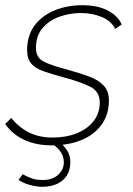

<svg xmlns="http://www.w3.org/2000/svg" viewBox="-34 -548 509 737"><path d="M164 10Q106 10 60.5 -10.5Q15 -31 -14 -72L9 -95Q41 -57 79.5 -38.5Q118 -20 168 -20Q220 -20 261 -36.5Q302 -53 325.5 -83.5Q349 -114 349 -154Q349 -197 312 -215.5Q275 -234 207 -252Q163 -264 132 -275Q101 -286 85.5 -304.5Q70 -323 70 -355Q70 -412 99 -450.5Q128 -489 176.5 -508.5Q225 -528 282 -528Q342 -528 381 -507Q420 -486 433 -454L408 -437Q394 -467 357.5 -482.5Q321 -498 275 -498Q234 -498 194.5 -484Q155 -470 129.5 -440.5Q104 -411 104 -364Q104 -327 133 -312Q162 -297 220 -282Q271 -268 307.5 -254.5Q344 -241 364 -219.5Q384 -198 384 -162Q384 -108 355.5 -69Q327 -30 277.5 -10Q228 10 164 10ZM129 169Q107 169 82.5 162.5Q58 156 37 143L53 121Q72 131 88.5 137Q105 143 130 143Q167 143 189 123Q211 103 211 75Q211 52 198.5 34.5Q186 17 162 0L185 -12Q208 7 222 27Q236 47 236 74Q236 105 222 126.5Q208 148 183.5 158.5Q159 169 129 169Z"/></svg>

Font: Raleway Thin ExtraLight
Style: Italic
Weight: 250
Italic angle: -12°
Version: Version 4.026